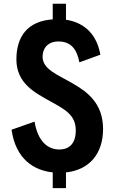

<svg xmlns="http://www.w3.org/2000/svg" viewBox="-20 -895 607 1006"><path d="M520 -218.8C520 -357.4 433.1 -416 359.9 -458.5C282.2 -503.9 203.1 -531.2 203.1 -598.1C203.1 -639.6 228.5 -677.7 286.1 -677.7C350.6 -677.7 382.8 -638.7 396 -568.4L505.9 -608.4C483.9 -732.4 404.3 -779.8 325.7 -791.5V-875.5H256.3V-793.5C126.5 -784.7 65.9 -706.1 65.9 -583.5C65.9 -458 164.1 -408.7 241.7 -365.2C320.3 -321.8 377 -293 377 -211.9C377 -144.5 344.7 -111.8 290.5 -111.8C229 -111.8 177.7 -155.8 161.1 -257.8L40.5 -215.3C63 -57.6 161.1 -2 256.3 8.3V90.8H325.7V8.3C448.7 -4.4 520 -90.3 520 -218.8Z"/></svg>

Font: Decalotype SemiBold
Style: Regular
Weight: 600
Designer: Alfredo Marco Pradil
Foundry: Alfredo Marco Pradil
Version: Version 1.0